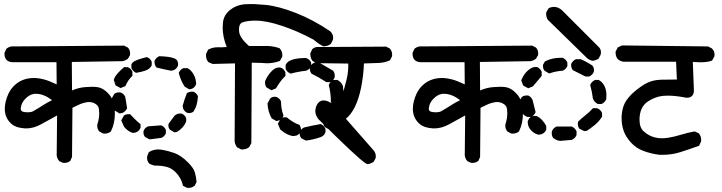

<svg xmlns="http://www.w3.org/2000/svg" viewBox="-20 -792 3540 941"><path d="M108.4 -162.6Q103.5 -162.6 99.1 -163.1Q57.6 -166 37.1 -184.1L31.2 -189.5Q3.4 -217.3 3.4 -258.8Q3.4 -292.5 21 -332Q34.7 -361.3 58.6 -380.4Q94.7 -409.7 146.5 -409.7Q158.7 -409.7 171.4 -407.7Q199.2 -403.3 223.1 -393.6Q240.7 -386.2 257.8 -378.4L256.8 -487.3H38.6Q22.9 -488.3 11.7 -498.5Q2 -510.7 2 -527.8Q2 -529.8 2 -533.2L11.2 -552.7L12.7 -554.2Q26.4 -564.9 43.9 -564.9Q46.9 -564.9 50.3 -564.5L587.9 -568.4L606.4 -559.1L607.4 -558.1Q617.7 -546.9 617.7 -530.3Q617.7 -526.9 617.2 -522L607.4 -504.4Q593.8 -494.6 579.6 -492.2L332 -488.3L333 -348.6Q364.7 -362.8 399.4 -365.2Q416.5 -366.7 432.9 -366.7Q449.2 -366.7 461.4 -364.3Q484.9 -359.9 508.8 -335.9Q532.7 -312 539.1 -278.3Q543 -257.3 543 -236.3Q543 -187.5 524.4 -149.9L523.9 -148.4L522.5 -147Q509.8 -137.2 493.2 -137.2Q489.7 -137.2 484.9 -137.7L467.8 -147L466.8 -147.9Q456.5 -159.2 456.5 -175.8Q456.5 -182.1 457.5 -184.1Q466.3 -210.9 466.3 -236.8Q466.3 -247.1 464.8 -258.3Q462.4 -275.4 444.8 -284.7Q431.2 -292 416.5 -292Q407.2 -292 392.1 -288.1Q378.4 -284.7 364.7 -278.1Q351.1 -271.5 335 -263.7L333 -22.9L324.7 -3.9L323.2 -2.9Q312.5 6.3 296.4 6.3Q293 6.3 288.1 5.9L270.5 -2.4L269 -3.9Q260.3 -15.1 257.8 -29.8L259.8 -226.1Q220.2 -205.1 182.9 -183.8Q145.5 -162.6 108.4 -162.6ZM234.9 -300.8Q195.3 -332.5 153.8 -332.5Q149.9 -332.5 144 -331.3Q138.2 -330.1 133.3 -328.4Q128.4 -326.7 124 -323.7Q113.3 -317.9 103.5 -307.1Q84.5 -287.6 82 -262.7Q81.5 -260.7 81.5 -258.3Q81.5 -252 85.4 -248.5Q90.8 -243.2 104.5 -242.2Q109.9 -241.7 114.7 -241.7Q136.2 -241.7 145 -248.5Q169.9 -262.7 192.1 -277.1Q214.4 -291.5 234.9 -300.8Z M739.3 19.5H738.8Q723.6 17.1 710.4 8.8L710 7.8Q700.7 -2.9 700.7 -18.6Q700.7 -24.9 701.7 -27.3L709.5 -46.4L711.9 -47.9Q732.4 -59.6 755.9 -59.6Q764.2 -59.6 773.4 -58.1Q804.7 -52.7 834.5 -42Q867.2 -30.3 901.4 3.9Q928.2 30.8 934.8 52.2Q941.4 73.7 943.4 100.1L934.1 118.2L932.6 119.1Q920.9 128.9 902.8 128.9Q900.9 128.9 897.5 128.9L877 118.7L876 115.2Q867.2 78.6 841.3 52.7Q821.8 33.2 800.3 26.9Q775.4 19.5 739.3 19.5ZM683.1 -142.6Q683.1 -148.9 684.3 -152.1Q685.5 -155.3 687.7 -158.2Q689.9 -161.1 692.4 -164.1Q697.8 -169.4 706.1 -172.9L770 -177.7Q786.1 -170.9 792.5 -156.2L793 -154.8V-139.2Q790.5 -132.8 788.1 -129.9Q785.6 -127 783.9 -125.2Q782.2 -123.5 780.3 -121.6Q776.4 -118.7 770.5 -116.2L712.4 -108.9L691.4 -120.6L690.4 -121.6Q683.1 -129.9 683.1 -142.6ZM610.4 -232.4Q612.8 -232.4 617.7 -232.4Q627 -222.2 638.2 -210.9Q649.4 -199.7 668.9 -183.1V-165.5Q662.1 -149.4 645.5 -142.6L631.3 -140.6L629.4 -141.1Q606 -148.4 587.9 -170.9L574.2 -201.7L586.9 -225.1L587.9 -226.1Q596.7 -232.4 610.4 -232.4ZM805.2 -177.2Q805.2 -180.2 806.2 -185.5L836.4 -226.1Q848.6 -235.8 862.8 -235.8Q868.7 -235.8 871.1 -234.9Q885.7 -228.5 892.1 -213.9L892.6 -212.4V-196.8Q879.4 -164.6 848.6 -146.5L847.7 -146L835.9 -143.1L813.5 -155.8L812.5 -156.7Q805.2 -165 805.2 -177.2ZM527.8 -298.8Q527.8 -303.7 528.3 -311L540 -331.5L541.5 -333Q551.8 -339.4 563.5 -339.4Q569.8 -339.4 573.2 -337.9Q586.9 -332 593.3 -318.8Q595.2 -312 603 -261.2Q598.1 -252.4 593 -247.3Q587.9 -242.2 580.6 -238.8L565.9 -235.8L542.5 -250L541.5 -251.5Q527.8 -272.5 527.8 -298.8ZM896 -335.4Q908.7 -342.8 920.4 -342.8Q924.3 -342.8 927.7 -342.8Q943.4 -335.9 949.7 -321.3L950.2 -319.8Q947.3 -272.9 929.2 -246.6L928.7 -245.6L927.7 -244.6Q918.5 -237.8 906.7 -237.8Q900.9 -237.8 898.4 -238.8Q883.8 -245.1 877.4 -260.3L875 -272.9Q883.3 -304.2 896 -335.4ZM879.4 -458H898.4Q908.2 -453.1 915.3 -445.8Q922.4 -438.5 928.7 -427.7Q940.4 -407.7 941.4 -379.4Q937.5 -370.1 932.4 -365Q927.2 -359.9 920.4 -356.9L907.7 -354L885.3 -367.2Q865.7 -397 856.9 -431.6L856 -434.1L856.9 -436.5Q863.3 -451.2 877.9 -457.5ZM587.9 -462.9H606Q614.7 -459.5 620.1 -454.1Q625.5 -448.7 628.9 -439.9V-420.4Q616.2 -408.2 608.6 -396.7Q601.1 -385.3 594.7 -370.1L570.8 -360.4L546.4 -373.5L537.6 -400.4Q540 -408.7 543.9 -415.5Q555.2 -434.6 587.9 -462.9ZM624 -458V-477.5Q626.5 -481.9 629.9 -485.4Q643.6 -499 699.7 -512.2Q706.1 -509.8 709 -507.6Q711.9 -505.4 714.8 -502.9Q720.2 -497.6 723.6 -488.8V-471.7Q714.4 -453.6 693.4 -446.3Q674.8 -439.5 647.5 -435.1L645 -436Q631.8 -442.4 625 -456.5ZM737.3 -488.8Q737.3 -490.7 737.3 -494.1Q741.7 -502.4 746.8 -507.6Q752 -512.7 760.3 -516.6Q811 -515.1 833.5 -506.3Q839.8 -503.9 845.2 -499.5Q853 -489.7 853 -478Q853 -472.2 852.1 -470Q851.1 -467.8 850.1 -465.8Q849.1 -463.9 848.1 -462.4Q841.8 -452.6 830.6 -447.8L818.4 -445.3Q783.7 -452.1 747.6 -460.9L745.6 -462.9Q737.3 -473.6 737.3 -488.8Z M1091.3 -561.5Q1071.3 -610.8 1071.3 -657.2Q1071.3 -669.4 1072.8 -682.1Q1076.7 -717.8 1106.9 -742.7Q1136.7 -767.1 1177.2 -771Q1190.9 -772 1202.9 -772Q1214.8 -772 1225.1 -772Q1248.5 -771 1280.8 -768.1Q1345.7 -761.7 1430.2 -728.5Q1514.6 -695.3 1597.7 -639.2Q1612.8 -626 1612.8 -606.4Q1612.8 -602.5 1611.8 -597.2L1602.1 -578.1L1601.1 -577.1Q1587.9 -565.4 1568.4 -565.4Q1566.9 -565.4 1563 -565.4L1539.6 -579.6L1516.1 -598.1Q1439.9 -639.2 1363 -665Q1286.1 -690.9 1232.9 -690.9Q1216.3 -690.9 1202.1 -689.5Q1188 -688 1177.2 -685.1Q1165.5 -682.6 1160.2 -677.2Q1151.4 -668 1151.4 -647.9Q1151.4 -643.1 1151.9 -637.2Q1154.8 -606.9 1200.2 -566.4H1269Q1276.9 -566.9 1287.1 -566.9Q1297.4 -566.9 1309.6 -565.4Q1329.6 -563 1350.1 -555.7L1351.6 -553.7Q1363.8 -540 1363.8 -521.5Q1363.8 -518.6 1363.3 -514.2L1352.1 -493.7L1349.6 -492.7Q1320.8 -481.9 1287.6 -481.9Q1276.4 -481.9 1264.2 -483.4L1213.9 -484.9L1211.9 -90.8L1201.7 -71.3L1200.2 -70.3Q1187.5 -59.6 1167.5 -59.6Q1165.5 -59.6 1162.1 -59.6L1142.6 -69.8L1141.1 -71.3Q1132.3 -82.5 1129.9 -99.1L1131.8 -481.4L1022 -478.5L1001 -487.8L999.5 -489.7Q989.7 -502.9 989.7 -520.5Q989.7 -523.9 990.2 -528.3L1000 -548.8L1002.4 -549.8Q1022.9 -560.5 1047.9 -560.5L1064.9 -560.1Q1078.6 -560.1 1091.3 -561.5ZM1448.7 -137.7Q1448.7 -144 1449.7 -146.2Q1450.7 -148.4 1451.4 -150.1Q1452.1 -151.9 1453.6 -153.3Q1459.5 -162.6 1471.2 -167.5Q1510.3 -176.8 1551.8 -184.1L1554.2 -182.6Q1568.4 -175.8 1574.7 -161.1L1575.2 -159.7V-144Q1568.4 -126.5 1553.2 -120.6Q1520.5 -108.4 1479 -103L1456.5 -114.7L1455.6 -116.2Q1448.7 -125.5 1448.7 -137.7ZM1377 -217.3Q1380.4 -217.3 1386.2 -216.3Q1417 -190.4 1444.8 -181.2L1447.3 -180.2L1448.7 -178.2Q1455.1 -168.5 1455.1 -155.3Q1455.1 -152.8 1455.1 -149.4Q1448.2 -133.8 1432.6 -127.4L1430.7 -127L1414.6 -125Q1384.3 -131.3 1361.3 -151.4L1353 -158.2L1341.8 -186L1355 -209L1356 -210Q1364.3 -217.3 1377 -217.3ZM1564 -191.4Q1564 -194.8 1564.9 -200.2Q1584 -231.4 1600.1 -262.7Q1606.4 -268.6 1613.8 -270Q1617.7 -271 1621.6 -271Q1628.4 -271 1630.9 -270Q1645.5 -263.7 1651.9 -249L1652.3 -247.6V-229.5Q1641.6 -195.3 1618.2 -167L1617.2 -165.5L1595.2 -156.2L1572.3 -169.4L1571.3 -170.4Q1564 -178.7 1564 -191.4ZM1326.7 -317.9Q1332.5 -317.9 1334.7 -316.9Q1336.9 -315.9 1338.9 -314.9Q1340.8 -314 1342.3 -313Q1352.1 -306.6 1356.9 -295.9L1357.4 -294.4V-293Q1357.4 -259.3 1368.7 -228L1369.6 -225.6Q1367.2 -218.8 1365 -215.8Q1362.8 -212.9 1360.4 -210Q1355 -204.6 1347.2 -201.7L1334.5 -198.7L1311.5 -211.9Q1301.8 -230 1296.9 -247.1Q1292 -264.2 1291 -285.2L1304.7 -310.1L1305.7 -311Q1314.9 -317.9 1326.7 -317.9ZM1601.6 -294.9Q1601.6 -335.9 1591.3 -375.5Q1593.8 -381.8 1596.2 -385.3Q1598.6 -388.7 1600.6 -390.6Q1602.5 -392.6 1603.8 -393.8Q1605 -395 1606.4 -396Q1609.4 -397.9 1614.3 -400.4H1632.8Q1643.1 -395 1647.9 -390.1Q1657.2 -380.9 1661.1 -368.7L1666 -289.6Q1659.2 -273.4 1644.5 -267.1L1643.1 -266.6H1626Q1617.2 -271 1611.3 -276.9Q1605.5 -282.7 1601.6 -293.5ZM1278.8 -386.7Q1278.8 -393.1 1279.8 -396Q1293 -425.3 1312.5 -444.3Q1329.1 -461.4 1348.6 -461.4Q1352.1 -461.4 1356.9 -460.4Q1364.7 -457 1369.9 -451.7Q1375 -446.3 1378.9 -437V-419.4Q1374 -415 1372.1 -413.1Q1354 -395 1332.5 -358.9L1310.1 -349.6L1286.6 -363.3L1285.6 -364.7Q1278.8 -374.5 1278.8 -386.7ZM1498.5 -455.1Q1498.5 -461.4 1500 -464.4Q1502.4 -471.2 1507.8 -476.6Q1513.2 -481.9 1522 -485.4H1542H1543.9L1612.8 -445.3L1613.8 -443.8Q1620.6 -434.1 1620.6 -420.9Q1620.6 -413.6 1619.6 -411.1Q1613.3 -396.5 1598.6 -390.1L1597.2 -389.6H1579.6Q1544.9 -412.1 1506.3 -431.2L1505.4 -433.1Q1498.5 -442.9 1498.5 -455.1ZM1379.9 -454.1V-473.6Q1383.3 -481 1388.2 -485.8Q1403.8 -501.5 1444.3 -505.9Q1460 -507.8 1478.5 -507.8H1480Q1490.2 -503.9 1495.6 -498.5Q1501 -493.2 1504.9 -485.4V-467.8Q1501 -460 1495.6 -454.6Q1490.2 -449.2 1480.5 -445.3Q1441.9 -441.4 1404.8 -431.2L1402.3 -432.1Q1387.7 -438.5 1380.9 -452.6Z M1525.4 -247.6Q1525.4 -250.5 1525.9 -253.9Q1528.8 -276.9 1541.5 -289.6Q1551.8 -299.8 1565.4 -299.8Q1570.3 -299.8 1575.7 -298.8Q1593.3 -294.4 1607.9 -284.2Q1611.3 -281.7 1615.2 -281.7Q1624 -281.7 1635.3 -293Q1647.9 -305.7 1656.7 -328.6Q1668.5 -357.9 1678.2 -400.4Q1687 -435.5 1687 -473.1Q1687 -477.1 1686.5 -480.5L1538.1 -482.4Q1522.9 -484.9 1510.7 -494.6Q1501 -508.8 1501 -525.9Q1501 -527.8 1501 -531.2L1510.3 -550.8L1511.2 -551.8Q1522.5 -562 1539.1 -562Q1542 -562 1545.4 -561.5L1872.1 -563.5L1890.6 -554.2Q1897.5 -546.4 1899.9 -537.6Q1901.9 -531.2 1901.9 -526.1Q1901.9 -521 1901.4 -516.1L1891.6 -497.1L1889.2 -495.6Q1864.3 -484.4 1834 -483.4L1763.7 -481Q1761.7 -421.4 1749.5 -361.3Q1726.6 -251.5 1675.3 -210L1810.5 -55.7Q1821.8 -43 1821.8 -25.9Q1821.8 -22.9 1821.3 -18.1L1812 0.5L1810.1 1.5Q1797.9 10.3 1781.7 12.7Q1776.4 11.2 1772.5 8.8Q1733.4 -16.1 1541 -207.5Q1525.4 -227.1 1525.4 -247.6Z M2108.4 -162.6Q2103.5 -162.6 2099.1 -163.1Q2057.6 -166 2037.1 -184.1L2031.2 -189.5Q2003.4 -217.3 2003.4 -258.8Q2003.4 -292.5 2021 -332Q2034.7 -361.3 2058.6 -380.4Q2094.7 -409.7 2146.5 -409.7Q2158.7 -409.7 2171.4 -407.7Q2199.2 -403.3 2223.1 -393.6Q2240.7 -386.2 2257.8 -378.4L2256.8 -487.3H2038.6Q2022.9 -488.3 2011.7 -498.5Q2002 -510.7 2002 -527.8Q2002 -529.8 2002 -533.2L2011.2 -552.7L2012.7 -554.2Q2026.4 -564.9 2043.9 -564.9Q2046.9 -564.9 2050.3 -564.5L2587.9 -568.4L2606.4 -559.1L2607.4 -558.1Q2617.7 -546.9 2617.7 -530.3Q2617.7 -526.9 2617.2 -522L2607.4 -504.4Q2593.8 -494.6 2579.6 -492.2L2332 -488.3L2333 -348.6Q2364.7 -362.8 2399.4 -365.2Q2416.5 -366.7 2432.9 -366.7Q2449.2 -366.7 2461.4 -364.3Q2484.9 -359.9 2508.8 -335.9Q2532.7 -312 2539.1 -278.3Q2543 -257.3 2543 -236.3Q2543 -187.5 2524.4 -149.9L2523.9 -148.4L2522.5 -147Q2509.8 -137.2 2493.2 -137.2Q2489.7 -137.2 2484.9 -137.7L2467.8 -147L2466.8 -147.9Q2456.5 -159.2 2456.5 -175.8Q2456.5 -182.1 2457.5 -184.1Q2466.3 -210.9 2466.3 -236.8Q2466.3 -247.1 2464.8 -258.3Q2462.4 -275.4 2444.8 -284.7Q2431.2 -292 2416.5 -292Q2407.2 -292 2392.1 -288.1Q2378.4 -284.7 2364.7 -278.1Q2351.1 -271.5 2335 -263.7L2333 -22.9L2324.7 -3.9L2323.2 -2.9Q2312.5 6.3 2296.4 6.3Q2293 6.3 2288.1 5.9L2270.5 -2.4L2269 -3.9Q2260.3 -15.1 2257.8 -29.8L2259.8 -226.1Q2220.2 -205.1 2182.9 -183.8Q2145.5 -162.6 2108.4 -162.6ZM2234.9 -300.8Q2195.3 -332.5 2153.8 -332.5Q2149.9 -332.5 2144 -331.3Q2138.2 -330.1 2133.3 -328.4Q2128.4 -326.7 2124 -323.7Q2113.3 -317.9 2103.5 -307.1Q2084.5 -287.6 2082 -262.7Q2081.5 -260.7 2081.5 -258.3Q2081.5 -252 2085.4 -248.5Q2090.8 -243.2 2104.5 -242.2Q2109.9 -241.7 2114.7 -241.7Q2136.2 -241.7 2145 -248.5Q2169.9 -262.7 2192.1 -277.1Q2214.4 -291.5 2234.9 -300.8Z M2684.1 -140.1Q2684.1 -147 2685.5 -149.9Q2691.4 -164.1 2706.5 -171.4L2708 -171.9H2782.2Q2798.8 -164.1 2805.2 -149.4L2805.7 -147.9V-130.4Q2802.2 -121.6 2796.6 -116.2Q2791 -110.8 2782.2 -106.4L2726.6 -101.6Q2716.3 -102.5 2710 -105Q2699.7 -109.4 2691.4 -115.7L2690.4 -116.7Q2684.1 -127 2684.1 -140.1ZM2566.4 -193.8Q2566.4 -195.3 2566.4 -198.2L2574.7 -213.9L2576.2 -214.8Q2586.9 -224.1 2602.1 -224.1Q2607.9 -224.1 2610.4 -223.1Q2623.5 -217.3 2636.2 -204.1Q2648.9 -190.9 2657.2 -174.8V-156.2Q2653.3 -147.9 2647.9 -142.8Q2642.6 -137.7 2634.3 -134.3L2621.1 -131.8H2619.6Q2600.6 -135.7 2585 -150.9Q2566.4 -169.4 2566.4 -193.8ZM2812 -185.5Q2812 -189 2813 -195.3Q2830.6 -212.9 2846.7 -225.1Q2868.7 -242.2 2883.8 -259.3L2886.2 -261.7H2906.7Q2922.9 -254.9 2930.2 -239.7L2930.7 -238.3V-220.2Q2916 -196.8 2896.5 -180.7Q2877 -164.6 2856.4 -150.9L2843.3 -149.4L2819.8 -161.1L2818.4 -162.6Q2812 -172.9 2812 -185.5ZM2563 -324.2Q2564.9 -324.2 2568.4 -324.2Q2576.7 -320.3 2581.8 -314.9Q2586.9 -309.6 2590.3 -301.3Q2596.7 -273.4 2605 -242.7Q2602.5 -236.3 2600.1 -233.4Q2594.2 -224.1 2583 -219.2L2581.5 -218.8H2564.9Q2556.6 -222.2 2552.2 -225.3Q2547.9 -228.5 2545.4 -231Q2538.6 -237.8 2534.7 -247.6L2523.9 -293.5L2537.1 -315.9L2538.1 -316.9Q2547.9 -324.2 2563 -324.2ZM2896.5 -400.4H2914.1Q2923.3 -395 2929.2 -389.2Q2952.1 -366.2 2952.1 -323.7Q2952.1 -315.9 2951.2 -305.7Q2944.3 -289.1 2928.7 -282.7L2927.2 -282.2H2910.2Q2892.1 -291.5 2886.2 -308.1L2885.7 -309.6Q2881.8 -342.3 2872.6 -375.5Q2876.5 -385.3 2882.3 -390.6Q2887.7 -396 2896.5 -400.4ZM2605.5 -463.9Q2610.4 -463.9 2612.3 -463.4Q2627 -457 2634.3 -441.9L2634.8 -440.4V-422.9V-419.9L2591.8 -368.7L2568.8 -359.4L2544.4 -372.6L2534.7 -397.5L2535.6 -400.4Q2547.4 -429.2 2567.1 -446.5Q2586.9 -463.9 2605.5 -463.9ZM2779.3 -473.1Q2779.3 -475.1 2779.3 -478.5Q2783.7 -487.3 2789.1 -492.9Q2794.4 -498.5 2803.2 -502H2825.7Q2855.5 -489.3 2883.3 -470.7L2884.3 -469.7Q2891.1 -460.4 2891.1 -448.2Q2891.1 -441.9 2890.1 -439.5Q2883.8 -424.8 2868.7 -417.5L2867.2 -417H2851.6H2849.6L2788.1 -447.8L2786.6 -449.2Q2779.3 -459 2779.3 -473.1ZM2641.6 -462.9Q2641.1 -466.3 2641.1 -468.8Q2641.1 -471.2 2642.1 -476.1L2650.9 -491.2L2652.8 -492.2Q2687 -508.8 2727.1 -508.8Q2731.4 -508.8 2736.8 -508.8Q2753.9 -502 2760.3 -486.3L2760.7 -484.9V-468.3Q2753.9 -452.1 2738.3 -445.8L2736.8 -445.3Q2705.1 -443.4 2675.3 -433.1L2671.9 -431.6L2648.9 -445.3Q2642.1 -454.1 2641.6 -462.9ZM2656.7 -724.1Q2656.7 -727.5 2657.7 -732.9L2669.4 -752.4L2671.9 -753.4Q2683.6 -758.3 2694.8 -758.3Q2714.8 -758.3 2732.9 -743.2L2917.5 -558.6Q2925.3 -548.3 2925.3 -535.2Q2925.3 -529.8 2923.3 -522.5L2913.1 -503.9L2911.1 -502.9Q2897.9 -495.1 2883.3 -494.1Q2866.7 -498 2855 -509.3L2664.6 -695.3Q2656.7 -709 2656.7 -724.1Z M3035.6 -271.5Q3045.4 -299.8 3073.7 -328.6Q3100.1 -354.5 3135.7 -377Q3173.3 -400.4 3221.2 -401.4Q3261.7 -402.3 3297.4 -402.3L3293.5 -489.3H3036.6Q3020 -491.7 3008.3 -501.5Q2997.1 -514.6 2997.1 -533.7Q2997.1 -535.6 2997.1 -539.1L3007.8 -559.6L3028.3 -569.3L3450.2 -564.5L3469.7 -554.2L3470.2 -553.2Q3481.9 -542 3481.9 -524.4Q3481.9 -521 3481.4 -516.1L3470.2 -495.6L3467.8 -494.6Q3448.7 -486.8 3412.6 -486.8Q3395.5 -486.8 3375.5 -488.3L3380.9 -347.7Q3380.4 -330.6 3371.6 -321.8Q3362.8 -313 3348.1 -313Q3340.3 -313 3330.6 -315.4Q3287.6 -323.2 3253.9 -323.2Q3241.7 -323.2 3230.5 -322.3Q3190.4 -318.4 3154.3 -293.9Q3114.3 -266.6 3114.3 -205.1Q3114.3 -166.5 3134.8 -148.4Q3160.2 -125.5 3189 -118.7Q3206.5 -114.3 3221.9 -114.3Q3237.3 -114.3 3250.5 -116.2Q3283.2 -121.1 3315.9 -131.3Q3348.6 -141.6 3384.8 -147.9L3405.8 -138.2L3406.7 -136.2Q3416.5 -123 3416.5 -106.4Q3416.5 -103 3416 -98.6L3406.2 -77.6Q3357.9 -60.1 3313 -45.9Q3272.5 -33.2 3226.1 -33.2Q3216.8 -33.2 3212.9 -33.2Q3171.9 -38.1 3134.8 -51.8Q3097.2 -65.4 3071.5 -94.2Q3045.9 -123 3036.1 -152.1Q3026.4 -181.2 3026.4 -212.4Q3026.4 -243.7 3035.6 -271.5Z"/></svg>

Font: Bakudai
Style: Bold
Weight: 700
Version: Version 1.48